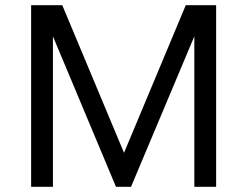

<svg xmlns="http://www.w3.org/2000/svg" viewBox="-20 -720 953 740"><path d="M100 0V-700H220L458 -131L696 -700H813V0H729V-580L485 0H427L184 -580V0Z"/></svg>

Font: Fivo Sans
Style: Regular
Weight: 400
Designer: Alexander Slobzheninov
Foundry: Alexander Slobzheninov
Version: 1.0